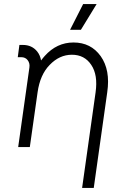

<svg xmlns="http://www.w3.org/2000/svg" viewBox="-20 -720 577 940"><path d="M439 200 505 -268Q513 -323 505 -367Q497 -411 473 -445Q425 -512 340 -512Q258 -512 199 -446Q195 -441 190 -435.5Q185 -430 181 -424Q179 -436 174.5 -447Q170 -458 162 -468Q136 -500 92 -500H75L67 -440H84Q104 -440 115 -426Q127 -411 124 -390L69 0H86H115H126L164 -268Q176 -354 223 -402Q271 -452 332 -452Q394 -452 427 -402Q460 -353 448 -268L382 200ZM323 -574H376L453 -700H387Z"/></svg>

Font: Unageo
Style: Light-Italic
Weight: 300
Designer: Richard Sepsi
Foundry: Richard Sepsi
Version: Version 2.000